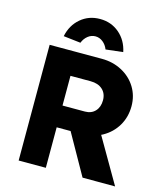

<svg xmlns="http://www.w3.org/2000/svg" viewBox="-132 -1022 966 1122"><g transform="rotate(15 351.0 -460.5)"><path d="M87.2 -700H403.2Q470 -700 524.9 -670.8Q579.8 -641.6 611 -590.9Q642.2 -540.2 642.2 -477Q642.2 -411 611 -358.4Q579.8 -305.8 525.2 -275.4Q470.6 -245 403.2 -245H251.6V0H87.2ZM295.8 -316 472.8 -341 670.8 0.4 473.8 0ZM472.2 -467.2Q472.2 -508.4 445.6 -532.4Q419 -556.4 373.2 -556.4H251.6V-376.6H386.8Q426 -376.6 449.1 -401.5Q472.2 -426.4 472.2 -467.2ZM333.6 -922.2Q401.4 -922.2 450.4 -880.5Q499.4 -838.8 513.6 -770.2L409.6 -758.2Q399.4 -784.6 378.9 -800.9Q358.4 -817.2 333.6 -817.2Q308.8 -817.2 288.3 -800.9Q267.8 -784.6 257.6 -758.2L153.6 -770.2Q167.8 -838.8 216.8 -880.5Q265.8 -922.2 333.6 -922.2Z"/></g></svg>

Font: Easer Grotesk Variable
Style: Regular
Weight: 400
Designer: Boardeaser, Bonnie Shaver-Troup, Thomas Jockin
Foundry: Lexend
Version: Version 1.001;Glyphs 3.1.2 (3151)